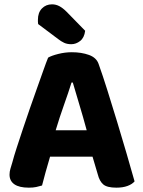

<svg xmlns="http://www.w3.org/2000/svg" viewBox="-20 -856 660 886"><path d="M407 -133H211Q200 -97 190.5 -62Q181 -27 174 0Q161 4 147 7Q133 10 113 10Q69 10 46.5 -5.5Q24 -21 24 -50Q24 -64 28 -77Q32 -90 37 -107Q44 -134 57 -174Q70 -214 85.5 -260.5Q101 -307 118 -356Q135 -405 151 -449.5Q167 -494 180 -531Q193 -568 202 -590Q217 -599 248.5 -607Q280 -615 311 -615Q356 -615 390.5 -602.5Q425 -590 435 -561Q454 -508 476 -438Q498 -368 520.5 -294Q543 -220 564 -148Q585 -76 601 -19Q590 -6 568.5 2Q547 10 517 10Q474 10 456.5 -5Q439 -20 431 -52ZM310 -475Q296 -430 275.5 -372.5Q255 -315 237 -255H380Q363 -318 345.5 -375.5Q328 -433 316 -475ZM156 -745Q155 -749 155 -755.5Q155 -762 155 -765Q155 -798 173.5 -817Q192 -836 220 -836Q238 -836 254 -827.5Q270 -819 287 -802L373 -714Q369 -682 350 -667Q331 -652 309 -652Q290 -652 276 -658.5Q262 -665 248 -676Z"/></svg>

Font: Baloo Tammudu 2
Style: Bold
Weight: 700
Designer: Maithili Shingre, Omkar Shende and Ek Type
Foundry: Ek Type
Version: Version 1.640;hotconv 1.0.111;makeotfexe 2.5.65597; ttfautoh